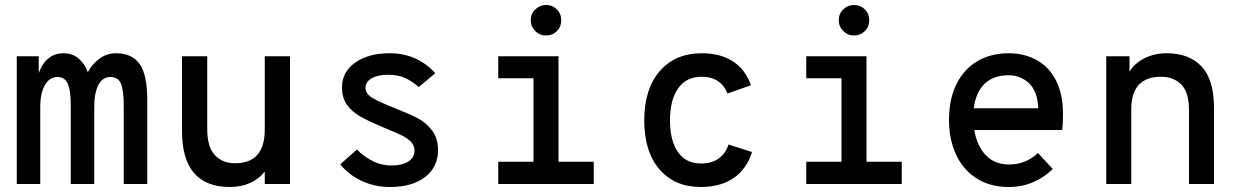

<svg xmlns="http://www.w3.org/2000/svg" viewBox="-20 -736 4968 768"><path d="M569 -338V0H475V-312Q475 -374 464 -401Q453 -428 422 -428Q390 -428 373.5 -396Q357 -364 357 -309V0H263V-319Q263 -372 251.5 -400Q240 -428 210 -428Q178 -428 159.5 -395.5Q141 -363 141 -309V0H47V-511H135V-444Q164 -523 235 -523Q271 -523 296 -500.5Q321 -478 331 -447Q349 -480 378 -501.5Q407 -523 444 -523Q508 -523 538.5 -480Q569 -437 569 -338Z M708 -212V-511H809V-219Q809 -148 839.5 -115.5Q870 -83 920 -83Q1039 -83 1039 -217V-511H1140V0H1039V-50Q1016 -20 980 -4Q944 12 900 12Q708 12 708 -212Z M1341 -79 1408 -138Q1432 -112 1468.5 -93Q1505 -74 1547 -74Q1587 -74 1612.5 -89.5Q1638 -105 1638 -134Q1638 -155 1622.5 -170Q1607 -185 1585 -195.5Q1563 -206 1512 -227Q1455 -251 1422 -269.5Q1389 -288 1368.5 -316Q1348 -344 1348 -386Q1348 -449 1401.5 -486Q1455 -523 1537 -523Q1596 -523 1642.5 -501.5Q1689 -480 1721 -443L1655 -388Q1630 -410 1601.5 -423.5Q1573 -437 1533 -437Q1492 -437 1467 -423Q1442 -409 1442 -385Q1442 -361 1469.5 -344.5Q1497 -328 1558 -304Q1616 -281 1650 -263.5Q1684 -246 1708 -214.5Q1732 -183 1732 -136Q1732 -67 1680 -27.5Q1628 12 1540 12Q1479 12 1426.5 -12.5Q1374 -37 1341 -79Z M2103 -655Q2103 -681 2121 -698.5Q2139 -716 2164 -716Q2190 -716 2207.5 -698.5Q2225 -681 2225 -655Q2225 -629 2207.5 -611.5Q2190 -594 2164 -594Q2139 -594 2121 -612Q2103 -630 2103 -655ZM2355 -89V0H1973V-89H2114V-423H1973V-511H2214V-89Z M2557 -255Q2557 -380 2619 -451.5Q2681 -523 2787 -523Q2861 -523 2911 -491Q2961 -459 2984 -395L2890 -362Q2863 -429 2787 -429Q2725 -429 2692.5 -382.5Q2660 -336 2660 -255Q2660 -173 2692 -127.5Q2724 -82 2784 -82Q2826 -82 2854 -101.5Q2882 -121 2894 -158L2988 -128Q2967 -60 2914.5 -24Q2862 12 2783 12Q2679 12 2618 -58.5Q2557 -129 2557 -255Z M3335 -655Q3335 -681 3353 -698.5Q3371 -716 3396 -716Q3422 -716 3439.5 -698.5Q3457 -681 3457 -655Q3457 -629 3439.5 -611.5Q3422 -594 3396 -594Q3371 -594 3353 -612Q3335 -630 3335 -655ZM3587 -89V0H3205V-89H3346V-423H3205V-511H3446V-89Z M4229 -216H3877Q3888 -152 3923.5 -115Q3959 -78 4016 -78Q4083 -78 4132 -124L4191 -60Q4158 -27 4113 -7.5Q4068 12 4015 12Q3941 12 3887 -22Q3833 -56 3804.5 -117Q3776 -178 3776 -256Q3776 -339 3805.5 -399Q3835 -459 3889 -491Q3943 -523 4015 -523Q4076 -523 4125.5 -496.5Q4175 -470 4203.5 -415Q4232 -360 4232 -279Q4232 -241 4229 -216ZM4133 -303Q4130 -371 4096 -403Q4062 -435 4015 -435Q3953 -435 3918 -400.5Q3883 -366 3875 -303Z M4836 -303V0H4736V-296Q4736 -366 4705.5 -397.5Q4675 -429 4624 -429Q4505 -429 4505 -298V0H4405V-511H4498V-449Q4517 -482 4557 -502.5Q4597 -523 4647 -523Q4736 -523 4786 -470.5Q4836 -418 4836 -303Z"/></svg>

Font: Overpass Mono Light
Style: Bold
Weight: 600
Monospace: yes
Designer: Delve Withrington, Dave Bailey
Foundry: Delve Fonts
Version: Version 1.000;DELV;Overpass